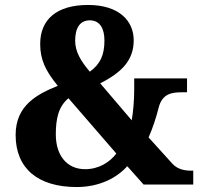

<svg xmlns="http://www.w3.org/2000/svg" viewBox="-20 -744 813 774"><path d="M289 10C381 10 451 -27 493 -74L559 0H759V-56H751C725 -56 696 -61 675 -84L579 -190C597 -231 610 -272 619 -308C634 -369 675 -372 717 -372H734V-428H521V-382C521 -341 517 -293 511 -259L384 -408C474 -454 519 -503 519 -582C519 -658 462 -724 335 -724C208 -724 142 -665 142 -567C142 -505 162 -460 213 -398C129 -364 43 -319 43 -200C43 -64 134 10 289 10ZM342 -455C305 -499 283 -536 283 -580C283 -631 302 -662 342 -662C382 -662 401 -630 401 -581C401 -523 385 -486 342 -455ZM323 -62C251 -62 205 -116 205 -202C205 -264 215 -314 256 -348L449 -125C422 -90 379 -62 323 -62Z"/></svg>

Font: Noto Serif Bengali SemiCondensed ExtraBold
Style: Regular
Weight: 800
Width: 4
Designer: Juan Bruce, Universal Thirst, Indian Type Foundry and the Monotype Design Team.
Foundry: Monotype Imaging Inc.
Version: Version 2.003